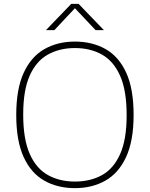

<svg xmlns="http://www.w3.org/2000/svg" viewBox="-20 -964 775 993"><path d="M367.5 9Q277.5 9 209 -29.8Q140.5 -68.5 102.2 -152Q64 -235.5 64 -370Q64 -504.5 102.8 -588Q141.5 -671.5 210 -710.2Q278.5 -749 367.5 -749Q457.5 -749 526 -710.2Q594.5 -671.5 632.8 -588Q671 -504.5 671 -370Q671 -235.5 632.2 -152Q593.5 -68.5 525 -29.8Q456.5 9 367.5 9ZM367.5 -25Q447 -25 507.2 -58.2Q567.5 -91.5 601.2 -167Q635 -242.5 635 -368Q635 -496 601.2 -572Q567.5 -648 507.2 -681.8Q447 -715.5 367.5 -715.5Q288.5 -715.5 228 -682Q167.5 -648.5 133.8 -573.2Q100 -498 100 -372Q100 -244 133.8 -168Q167.5 -92 228 -58.5Q288.5 -25 367.5 -25ZM217.5 -808 348.5 -944H386.5L517.5 -808H474.5L367.5 -921.5L261 -808Z"/></svg>

Font: Encode Sans Semi Expanded Thin
Style: Regular
Weight: 100
Width: 6
Designer: Multiple Designers
Foundry: Impallari Type
Version: Version 3.000; ttfautohint (v1.8.3) -l 8 -r 50 -G 200 -x 14 